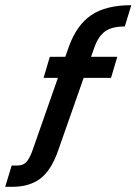

<svg xmlns="http://www.w3.org/2000/svg" viewBox="-38 -720 526 740"><path d="M154 -501H414L390 -420H130ZM227 -539Q257 -623 313.5 -661.5Q370 -700 468 -700L443 -618Q393 -618 367 -599Q341 -580 326 -538L184 -134Q158 -62 116.5 -31Q75 0 9 0H-18L7 -82H28Q50 -82 62 -94Q74 -106 85 -134Z"/></svg>

Font: Albert Sans Medium
Style: Italic
Weight: 500
Italic angle: -11.25°
Designer: Andreas Rasmussen
Foundry: a.Foundry
Version: Version 1.025